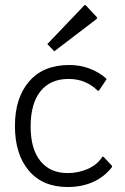

<svg xmlns="http://www.w3.org/2000/svg" viewBox="-20 -816 500 771"><path d="M429 -151Q431 -148 429 -144Q397 -104 352 -84.5Q307 -65 252 -65Q151 -65 95.5 -131Q40 -197 40 -310Q40 -423 97 -489Q154 -555 258 -555Q302 -555 340 -540.5Q378 -526 405 -502Q410 -499 406 -495L378 -453Q375 -450 371 -453Q350 -474 321 -486.5Q292 -499 255 -499Q182 -499 142.5 -449.5Q103 -400 103 -308Q103 -218 142 -169.5Q181 -121 252 -121Q294 -121 332 -137.5Q370 -154 390 -185Q393 -189 397 -185ZM368 -748Q372 -743 367 -739L198 -610L170 -639L318 -794Q322 -798 326 -793Z"/></svg>

Font: Gowun Dodum
Style: Regular
Weight: 400
Designer: Yanghee Ryu
Foundry: Yanghee Ryu
Version: Version 2.000